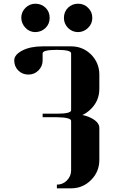

<svg xmlns="http://www.w3.org/2000/svg" viewBox="-20 -712 635 1040"><path d="M57.1 -384.8Q57.1 -416 102.1 -439Q145.5 -460.9 210.9 -460.9H365.2Q429.2 -460.9 474.1 -416Q518.1 -370.6 518.1 -308.1V-231Q518.1 -167 473.1 -122.1Q451.7 -100.6 425.8 -88.9Q449.2 -85 473.1 -73.2Q518.1 -50.3 518.1 -19V153.8Q518.1 218.3 473.1 263.2Q428.2 308.1 365.2 308.1H288.1V288.1Q319.8 288.1 341.8 266.1Q365.2 242.7 365.2 210.9V-57.1Q365.2 -75.7 288.1 -77.1H210.9V-96.2H288.1Q365.2 -96.2 365.2 -115.2V-422.9Q365.2 -441.9 288.1 -441.9Q210.9 -441.9 210.9 -422.9V-384.8Q210.9 -353 188 -330.1Q166 -308.1 133.8 -308.1Q101.1 -308.1 79.1 -330.1Q57.1 -352.1 57.1 -384.8ZM95.2 -615.2Q95.2 -647 118.2 -669.9Q141.1 -691.9 171.9 -691.9Q204.1 -691.9 227.1 -669.9Q249 -647.9 249 -615.2Q249 -583 227.1 -561Q205.1 -539.1 171.9 -538.1Q140.1 -538.1 118.2 -561Q96.2 -584 95.2 -615.2ZM326.2 -615.2Q326.2 -647.5 348.1 -669.9Q371.1 -691.9 402.8 -691.9Q435.1 -691.9 457 -669.9Q480 -647.9 480 -615.2Q480 -583 457 -561Q434.6 -538.6 402.8 -538.1Q371.1 -538.1 348.1 -561Q326.2 -584 326.2 -615.2Z"/></svg>

Font: Hjet
Style: Regular
Weight: 400
Designer: T. Christopher White
Version: Version 1.2